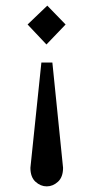

<svg xmlns="http://www.w3.org/2000/svg" viewBox="-20 -523 329 682"><path d="M166 -301 204 73Q204 106 186 122.5Q168 139 146 139Q124 139 106 122.5Q88 106 88 73L127 -301ZM148 -503 213 -436 145 -365 78 -436Z"/></svg>

Font: Narnoor
Style: Regular
Weight: 400
Designer: S. Sridhar Murthy
Foundry: SIL International
Version: Version 3.000